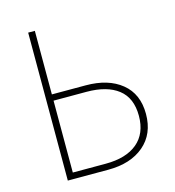

<svg xmlns="http://www.w3.org/2000/svg" viewBox="-106 -800 812 890"><g transform="rotate(-15 300.0 -355.0)"><path d="M110 -710H142V-405H304Q412 -405 476 -353Q540 -301 540 -205Q540 -109 476 -54.5Q412 0 304 0H110ZM142 -375V-30H300Q398 -30 452 -75Q506 -120 506 -205Q506 -291 452 -333Q398 -375 300 -375Z"/></g></svg>

Font: Geist Mono Thin
Style: Regular
Weight: 100
Monospace: yes
Designer: Basement.studio, Andrés Briganti, Mateo Zaragoza
Foundry: Basement.studio, Vercel, Andrés Briganti, Guido Ferreyra, Mateo Zaragoza
Version: Version 1.500; ttfautohint (v1.8.4.7-5d5b)